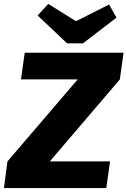

<svg xmlns="http://www.w3.org/2000/svg" viewBox="-27 -959 650 979"><path d="M315 -738 165 -880 219 -939 357 -853H365L529 -936L567 -869L396 -738ZM584 -554 227 -136H534L515 0H-7L11 -136L369 -554H80L99 -690H603Z"/></svg>

Font: Exo 2.0 Extra Bold
Style: Italic
Weight: 800
Italic angle: -8°
Designer: Natanael Gama
Version: Version 1.001;PS 001.001;hotconv 1.0.70;makeotf.lib2.5.58329